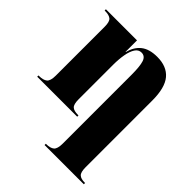

<svg xmlns="http://www.w3.org/2000/svg" viewBox="-214 -690 1069 1069"><g transform="rotate(45 320.5 -155.5)"><path d="M311 240V230H313Q346 230 361.5 217Q377 204 377 163V-378Q377 -446 367 -476Q357 -506 329 -506Q306 -506 292 -484.5Q278 -463 271.5 -426.5Q265 -390 265 -346V-74Q265 -35 278.5 -22.5Q292 -10 324 -10H328V0H13V-10H17Q50 -10 66 -23Q82 -36 82 -77V-463Q82 -502 67.5 -514Q53 -526 22 -526H18V-536H263V-446H265Q277 -496 311.5 -523.5Q346 -551 408 -551Q483 -551 521.5 -505.5Q560 -460 560 -359V166Q560 205 573.5 217.5Q587 230 617 230H620V240Z"/></g></svg>

Font: Noto Serif Display SemiCondensed Black
Style: Regular
Weight: 900
Width: 4
Designer: Monotype Design Team
Foundry: Monotype Imaging Inc.
Version: Version 2.009